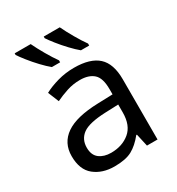

<svg xmlns="http://www.w3.org/2000/svg" viewBox="-184 -882 928 1007"><g transform="rotate(-30 280.5 -378.0)"><path d="M288 -545Q386 -545 433 -502Q480 -459 480 -365V0H416L399 -76H395Q360 -32 321.5 -11Q283 10 215 10Q142 10 94 -28.5Q46 -67 46 -149Q46 -229 109 -272.5Q172 -316 303 -320L394 -323V-355Q394 -422 365 -448Q336 -474 283 -474Q241 -474 203 -461.5Q165 -449 132 -433L105 -499Q140 -518 188 -531.5Q236 -545 288 -545ZM314 -259Q214 -255 175.5 -227Q137 -199 137 -148Q137 -103 164.5 -82Q192 -61 235 -61Q303 -61 348 -98.5Q393 -136 393 -214V-262ZM330 -766Q346 -732 370.5 -689.5Q395 -647 416 -618V-606H366Q344 -624 317 -652.5Q290 -681 267 -710Q244 -739 233 -756V-766ZM154 -766Q170 -732 194.5 -689.5Q219 -647 240 -618V-606H190Q168 -624 141 -652.5Q114 -681 91 -710Q68 -739 57 -756V-766Z"/></g></svg>

Font: RS Noto Sans
Style: Regular
Weight: 400
Designer: Monotype Design Team
Foundry: Monotype Imaging Inc.
Version: Version 3.10